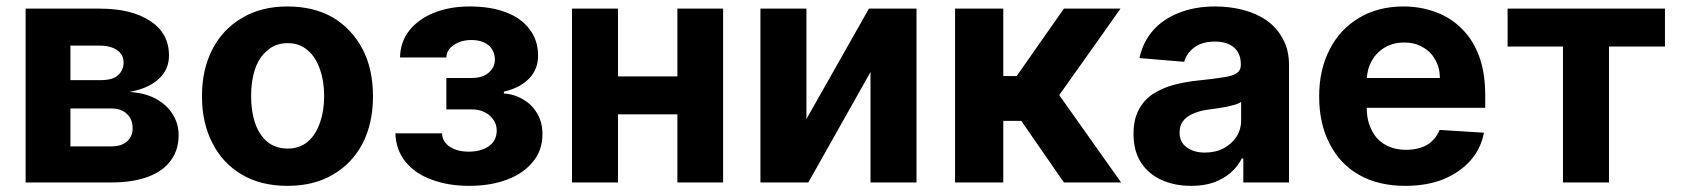

<svg xmlns="http://www.w3.org/2000/svg" viewBox="-20 -573 5280 603"><path d="M60.5 0Q60.5 -136.7 60.5 -545.9Q118.2 -545.9 293 -545.9Q393.6 -545.9 452.1 -506.8Q510.7 -468.8 510.7 -398.4Q510.7 -353.5 477.5 -324.2Q445.3 -294.9 386.7 -284.2Q435.5 -281.2 469.7 -262.7Q504.9 -243.2 522.5 -213.9Q541 -184.6 541 -148.4Q541 -102.5 516.6 -69.3Q492.2 -35.2 444.3 -17.6Q397.5 0 329.1 0Q239.3 0 60.5 0ZM201.2 -113.3Q233.4 -113.3 329.1 -113.3Q360.4 -113.3 377.9 -127.9Q396.5 -143.6 396.5 -169.9Q396.5 -199.2 377.9 -215.8Q360.4 -232.4 329.1 -232.4Q286.1 -232.4 201.2 -232.4Q201.2 -202.1 201.2 -113.3ZM201.2 -321.3Q224.6 -321.3 295.9 -321.3Q319.3 -321.3 335 -327.1Q351.6 -334 359.4 -346.7Q368.2 -359.4 368.2 -376Q368.2 -401.4 348.6 -415Q328.1 -429.7 293 -429.7Q262.7 -429.7 201.2 -429.7Q201.2 -402.3 201.2 -321.3Z M882.8 10.7Q799.8 10.7 740.2 -24.4Q679.7 -59.6 647.5 -123Q614.3 -186.5 614.3 -270.5Q614.3 -355.5 647.5 -418.9Q679.7 -481.4 740.2 -516.6Q799.8 -552.7 882.8 -552.7Q965.8 -552.7 1026.4 -517.6Q1085.9 -481.4 1119.1 -418Q1151.4 -355.5 1151.4 -270.5Q1151.4 -186.5 1119.1 -123Q1085.9 -59.6 1025.4 -24.4Q965.8 10.7 882.8 10.7ZM883.8 -106.4Q920.9 -106.4 946.3 -127.9Q971.7 -149.4 984.4 -186.5Q998 -223.6 998 -271.5Q998 -319.3 984.4 -356.4Q971.7 -393.6 946.3 -415Q920.9 -437.5 883.8 -437.5Q845.7 -437.5 820.3 -415Q793.9 -393.6 781.2 -356.4Q768.6 -319.3 768.6 -271.5Q768.6 -223.6 781.2 -186.5Q793.9 -149.4 819.3 -127.9Q845.7 -106.4 883.8 -106.4Z M1221.7 -154.3Q1258.8 -154.3 1368.2 -154.3Q1369.1 -127.9 1392.6 -112.3Q1416 -96.7 1452.1 -96.7Q1489.3 -96.7 1514.6 -113.3Q1540 -130.9 1540 -163.1Q1540 -182.6 1529.3 -197.3Q1519.5 -211.9 1502 -220.7Q1484.4 -229.5 1460.9 -229.5Q1434.6 -229.5 1381.8 -229.5Q1381.8 -253.9 1381.8 -328.1Q1402.3 -328.1 1460.9 -328.1Q1496.1 -328.1 1514.6 -344.7Q1534.2 -361.3 1534.2 -385.7Q1534.2 -413.1 1514.6 -430.7Q1494.1 -447.3 1460.9 -447.3Q1427.7 -447.3 1405.3 -431.6Q1382.8 -417 1381.8 -392.6Q1334 -392.6 1236.3 -392.6Q1237.3 -441.4 1265.6 -477.5Q1294.9 -513.7 1343.8 -533.2Q1393.6 -552.7 1454.1 -552.7Q1521.5 -552.7 1569.3 -534.2Q1618.2 -515.6 1643.6 -480.5Q1669.9 -446.3 1669.9 -398.4Q1669.9 -355.5 1641.6 -326.2Q1613.3 -296.9 1562.5 -285.2Q1562.5 -283.2 1562.5 -279.3Q1595.7 -277.3 1623 -260.7Q1650.4 -245.1 1667 -216.8Q1683.6 -189.5 1683.6 -151.4Q1683.6 -100.6 1653.3 -64.5Q1624 -28.3 1572.3 -8.8Q1520.5 10.7 1453.1 10.7Q1387.7 10.7 1335.9 -8.8Q1284.2 -27.3 1253.9 -64.5Q1223.6 -101.6 1221.7 -154.3Z M2156.2 -333Q2156.2 -303.7 2156.2 -213.9Q2085 -213.9 1871.1 -213.9Q1871.1 -244.1 1871.1 -333Q1942.4 -333 2156.2 -333ZM1920.9 -545.9Q1920.9 -409.2 1920.9 0Q1884.8 0 1776.4 0Q1776.4 -136.7 1776.4 -545.9Q1812.5 -545.9 1920.9 -545.9ZM2251 -545.9Q2251 -409.2 2251 0Q2214.8 0 2107.4 0Q2107.4 -136.7 2107.4 -545.9Q2142.6 -545.9 2251 -545.9Z M2512.7 -199.2Q2561.5 -286.1 2709 -545.9Q2746.1 -545.9 2858.4 -545.9Q2858.4 -409.2 2858.4 0Q2822.3 0 2713.9 0Q2713.9 -86.9 2713.9 -346.7Q2665 -259.8 2518.6 0Q2480.5 0 2368.2 0Q2368.2 -136.7 2368.2 -545.9Q2404.3 -545.9 2512.7 -545.9Q2512.7 -459 2512.7 -199.2Z M2979.5 0Q2979.5 -136.7 2979.5 -545.9Q3017.6 -545.9 3130.9 -545.9Q3130.9 -492.2 3130.9 -334Q3141.6 -334 3172.9 -334Q3210 -386.7 3321.3 -545.9Q3366.2 -545.9 3499 -545.9Q3451.2 -477.5 3306.6 -274.4Q3355.5 -206.1 3501 0Q3456.1 0 3321.3 0Q3288.1 -48.8 3187.5 -193.4Q3172.9 -193.4 3130.9 -193.4Q3130.9 -145.5 3130.9 0Q3092.8 0 2979.5 0Z M3720.7 10.7Q3668.9 10.7 3627.9 -7.8Q3586.9 -26.4 3563.5 -62.5Q3540 -98.6 3540 -152.3Q3540 -198.2 3556.6 -228.5Q3573.2 -259.8 3601.6 -278.3Q3630.9 -296.9 3667 -306.6Q3704.1 -316.4 3744.1 -320.3Q3792 -325.2 3821.3 -330.1Q3850.6 -334 3863.3 -342.8Q3877 -351.6 3877 -369.1Q3877 -370.1 3877 -371.1Q3877 -405.3 3855.5 -423.8Q3834 -442.4 3795.9 -442.4Q3754.9 -442.4 3730.5 -423.8Q3707 -406.2 3699.2 -378.9Q3652.3 -382.8 3558.6 -390.6Q3569.3 -440.4 3600.6 -476.6Q3631.8 -512.7 3681.6 -532.2Q3731.4 -552.7 3796.9 -552.7Q3841.8 -552.7 3883.8 -542Q3925.8 -531.2 3958 -508.8Q3990.2 -486.3 4008.8 -451.2Q4028.3 -417 4028.3 -368.2Q4028.3 -245.1 4028.3 0Q3992.2 0 3884.8 0Q3884.8 -18.6 3884.8 -75.2Q3883.8 -75.2 3879.9 -75.2Q3867.2 -49.8 3844.7 -30.3Q3823.2 -11.7 3792 0Q3761.7 10.7 3720.7 10.7ZM3763.7 -93.8Q3797.9 -93.8 3823.2 -107.4Q3848.6 -121.1 3863.3 -143.6Q3877.9 -166 3877.9 -195.3Q3877.9 -213.9 3877.9 -252.9Q3871.1 -248 3858.4 -244.1Q3845.7 -241.2 3831.1 -237.3Q3815.4 -234.4 3800.8 -232.4Q3785.2 -230.5 3772.5 -228.5Q3746.1 -224.6 3726.6 -215.8Q3706.1 -207 3695.3 -192.4Q3684.6 -178.7 3684.6 -157.2Q3684.6 -126 3707 -110.4Q3729.5 -93.8 3763.7 -93.8Z M4393.6 10.7Q4309.6 10.7 4249 -23.4Q4188.5 -57.6 4156.2 -121.1Q4123 -183.6 4123 -270.5Q4123 -354.5 4156.2 -418Q4188.5 -481.4 4248 -516.6Q4307.6 -552.7 4387.7 -552.7Q4441.4 -552.7 4488.3 -535.2Q4535.2 -518.6 4570.3 -483.4Q4605.5 -449.2 4625 -397.5Q4644.5 -344.7 4644.5 -275.4Q4644.5 -261.7 4644.5 -234.4Q4529.3 -234.4 4183.6 -234.4Q4183.6 -257.8 4183.6 -328.1Q4263.7 -328.1 4502 -328.1Q4502 -360.4 4487.3 -385.7Q4473.6 -411.1 4448.2 -424.8Q4423.8 -439.5 4390.6 -439.5Q4355.5 -439.5 4329.1 -423.8Q4302.7 -408.2 4288.1 -381.8Q4273.4 -355.5 4272.5 -323.2Q4272.5 -293 4272.5 -233.4Q4272.5 -193.4 4288.1 -164.1Q4302.7 -133.8 4331.1 -118.2Q4358.4 -102.5 4396.5 -102.5Q4421.9 -102.5 4442.4 -109.4Q4463.9 -116.2 4478.5 -130.9Q4493.2 -144.5 4501 -165Q4547.9 -162.1 4640.6 -156.2Q4630.9 -105.5 4597.7 -68.4Q4564.5 -31.2 4512.7 -9.8Q4460.9 10.7 4393.6 10.7Z M4714.8 -426.8Q4714.8 -456.1 4714.8 -545.9Q4837.9 -545.9 5209 -545.9Q5209 -515.6 5209 -426.8Q5165 -426.8 5033.2 -426.8Q5033.2 -320.3 5033.2 0Q4997.1 0 4888.7 0Q4888.7 -106.4 4888.7 -426.8Q4845.7 -426.8 4714.8 -426.8Z"/></svg>

Font: DeepSea
Style: Bold
Weight: 700
Designer: Stem
Version: Version 3.019;git-0a5106e0b